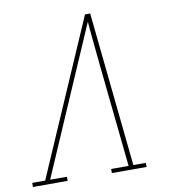

<svg xmlns="http://www.w3.org/2000/svg" viewBox="-100 -806 783 877"><g transform="rotate(-10 291.0 -367.5)"><path d="M-18 0V-19H42L353 -735H377L451 -19H509V0H348V-19H429L380 -490Q375 -543 369.5 -595.5Q364 -648 360 -700Q337 -648 314.5 -595Q292 -542 269 -490L65 -19H143V0Z"/></g></svg>

Font: Iosevka Slab Thin Extended
Style: Italic
Weight: 100
Width: 7
Italic angle: -9°
Monospace: yes
Designer: Belleve Invis
Foundry: Belleve Invis
Version: Version 11.1.0; ttfautohint (v1.8.3)